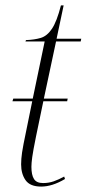

<svg xmlns="http://www.w3.org/2000/svg" viewBox="-20 -679 320 709"><path d="M132 10Q91 10 74.5 -13.5Q58 -37 58 -72Q58 -92 61.5 -116Q65 -140 76 -192L99 -305H26L29 -315H101L145 -526H74L76 -531Q107 -532 130.5 -539Q154 -546 172 -573Q190 -600 205 -659H215L189 -536H280L278 -526H187L142 -315H230L228 -305H140L113 -175Q102 -121 99 -98.5Q96 -76 96 -63Q96 -33 105.5 -18Q115 -3 139 -3Q160 -3 178.5 -9.5Q197 -16 217 -27L220 -18Q173 10 132 10Z"/></svg>

Font: Noto Serif Display Condensed ExtraLight
Style: Italic
Weight: 200
Width: 3
Italic angle: -12°
Designer: Monotype Design Team
Foundry: Monotype Imaging Inc.
Version: Version 2.009